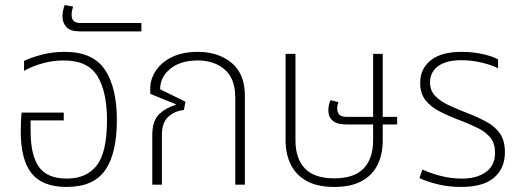

<svg xmlns="http://www.w3.org/2000/svg" viewBox="-20 -730 2058 759"><path d="M243 9Q149 9 105.5 -44Q62 -97 62 -212Q62 -228 63 -249.5Q64 -271 65 -285H232V-254H101V-212Q101 -116 134 -70Q167 -24 244 -24Q322 -24 362.5 -76Q403 -128 403 -256Q403 -366 365.5 -428.5Q328 -491 232 -491Q190 -491 149.5 -480Q109 -469 75 -450V-489Q101 -502 144 -513.5Q187 -525 236 -525Q348 -525 395 -454Q442 -383 442 -256Q442 -124 396 -57.5Q350 9 243 9Z M295 -606Q258 -606 242.5 -623Q227 -640 227 -665Q227 -676 229.5 -689Q232 -702 236 -710L269 -704Q267 -698 265 -689Q263 -680 263 -671Q263 -656 271 -647.5Q279 -639 299 -639H539V-606Z M582 0V-196Q582 -253 609.5 -279Q637 -305 674 -315L675 -318L574 -359V-380Q574 -417 596 -450.5Q618 -484 660 -504.5Q702 -525 762 -525Q843 -525 895.5 -481.5Q948 -438 948 -352V0H910V-345Q910 -419 868.5 -455Q827 -491 762 -491Q693 -491 653 -458Q613 -425 613 -377L713 -328L707 -295Q672 -292 646 -269Q620 -246 620 -196V0Z M1301 9Q1234 9 1191.5 -15Q1149 -39 1129 -80.5Q1109 -122 1109 -174V-517H1148V-176Q1148 -103 1185.5 -64Q1223 -25 1301 -25Q1380 -25 1417.5 -64Q1455 -103 1455 -176V-238H1349Q1312 -238 1295 -253Q1278 -268 1278 -294Q1278 -306 1280.5 -316.5Q1283 -327 1287 -334L1318 -326Q1313 -314 1313 -301Q1313 -285 1321.5 -276.5Q1330 -268 1352 -268H1455V-517H1493V-268H1550V-238H1493V-174Q1493 -122 1473.5 -80.5Q1454 -39 1411.5 -15Q1369 9 1301 9Z M1803 9Q1753 9 1710.5 -1.5Q1668 -12 1638 -26L1650 -60Q1679 -46 1720.5 -35Q1762 -24 1806 -24Q1865 -24 1901 -50Q1937 -76 1937 -126Q1937 -162 1919.5 -184.5Q1902 -207 1872.5 -222Q1843 -237 1807 -251Q1756 -270 1719 -289Q1682 -308 1661.5 -334.5Q1641 -361 1641 -402Q1641 -458 1682.5 -491.5Q1724 -525 1805 -525Q1849 -525 1889 -516Q1929 -507 1949 -495V-460Q1927 -472 1886.5 -482Q1846 -492 1804 -492Q1744 -492 1712 -468.5Q1680 -445 1680 -405Q1680 -372 1700 -351Q1720 -330 1754 -314Q1788 -298 1830 -282Q1871 -266 1904 -248Q1937 -230 1956.5 -202Q1976 -174 1976 -128Q1976 -65 1933.5 -28Q1891 9 1803 9Z"/></svg>

Font: Noto Sans Thai UI SemCond ExtLt
Style: Regular
Weight: 200
Width: 4
Designer: Monotype Design Team
Foundry: Monotype Imaging Inc.
Version: Version 2.000